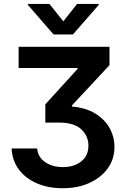

<svg xmlns="http://www.w3.org/2000/svg" viewBox="-20 -790 657 1001"><path d="M40.5 -16.1H173.8Q177.7 29.8 215.6 55.4Q253.4 81.1 308.1 81.1Q365.7 81.1 403.3 51.8Q440.9 22.5 440.9 -31.2Q440.9 -81.1 403.6 -116Q366.2 -150.9 287.6 -150.9H216.3V-246.1L384.3 -430.7V-435.5H77.1V-545.9H550.8V-450.2L355 -240.2V-234.4Q426.8 -228.5 476.1 -198.5Q525.4 -168.5 551 -122.8Q576.7 -77.1 576.7 -24.4Q576.7 39.6 541.5 88.1Q506.3 136.7 445.6 164.1Q384.8 191.4 306.6 191.4Q231.9 191.4 172.9 166Q113.8 140.6 78.6 94Q43.5 47.4 40.5 -16.1ZM237.8 -769.5 310.1 -678.7 381.8 -769.5H494.6V-764.2L360.4 -610.4H259.3L125.5 -764.2V-769.5Z"/></svg>

Font: Inter Display Semi Bold
Style: Regular
Weight: 600
Designer: Rasmus Andersson
Foundry: rsms
Version: Version 4.000;git-37864ae